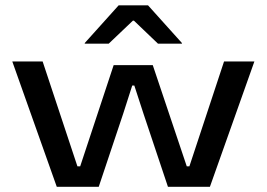

<svg xmlns="http://www.w3.org/2000/svg" viewBox="-20 -714 1020 734"><path d="M197 0 27 -479H143L276 -78H286.5L414.5 -465H564L694 -78H704L836.5 -479H952.5L782.5 0H622L528.5 -279.5L493.5 -387H485.5L451 -279.5L357.5 0ZM433.5 -693.5H546L675.5 -549.5V-547H584L492 -635H488L395.5 -547H304V-549.5Z"/></svg>

Font: Anek Latin Expanded Medium
Style: Regular
Weight: 500
Width: 7
Designer: Yesha Goshar
Foundry: Ek Type
Version: Version 1.003